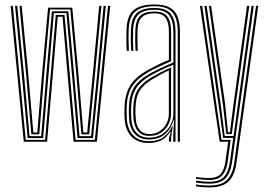

<svg xmlns="http://www.w3.org/2000/svg" viewBox="-20 -626 1183 848"><path d="M85 0 27 -600H36.8L93.8 -8.2H179.2L203.5 -291.5L226.2 -560H265L288.8 -292.2L313.8 -8.2H399L457 -600H466.8L407.8 0H305L279 -290.2L256.2 -552H235L213 -292.5L188 0ZM102 -16.2 77 -289.2 46.5 -600H56.2L86.2 -294L110.5 -24.8H161.8L184.8 -297.8L209.2 -576.2H282L307 -301L331.2 -24.8H382.2L408.8 -295.8L437.5 -600H447.2L418.2 -293L390.5 -16.2H322.5L297.8 -297.5L273.2 -568H218L194.2 -294.5L170.5 -16.2ZM118.5 -32.8 95.2 -298.2 66 -600H75.8L104.5 -302.8L127.2 -41H144.8L166 -302.8L192.2 -592.2H299.2L325.5 -310.5L348 -41H365.2L391 -310.2L418 -600H428L400 -302.5L374 -32.8H339.5L316.2 -306.5L290.5 -584.2H201L175.5 -301.5L153.5 -32.8Z M765 0V-484.8Q765 -543.2 742.1 -570.9Q719.2 -598.5 662 -598.5Q607.2 -598.5 579 -576.2Q550.8 -554 548.5 -497Q547.5 -474.2 547.8 -450Q548 -425.8 549.2 -401.2H539.8Q538.2 -427 538 -451Q537.8 -475 538.8 -497.2Q541 -557 570.8 -581.6Q600.5 -606.2 662 -606.2Q704.2 -606.2 728.9 -593.1Q753.5 -580 764.1 -553Q774.8 -526 774.8 -484.8V0ZM638 -18Q672.8 -18 696.6 -33.9Q720.5 -49.8 733.1 -74.4Q745.8 -99 745.8 -124.5V-340.5Q715.8 -328.2 688.6 -315.1Q661.5 -302 642.2 -290.8Q599.8 -265.5 580.2 -234.4Q560.8 -203.2 559 -151.8Q558.5 -136.5 558.8 -125.9Q559 -115.2 560 -100.5Q563 -60.8 583.5 -39.4Q604 -18 638 -18ZM638.8 -25.8Q608 -25.8 590.2 -45.8Q572.5 -65.8 569.8 -101.8Q568.5 -117 568.5 -127.2Q568.5 -137.5 568.8 -151Q570.2 -200.8 588.6 -230Q607 -259.2 647 -283Q667.8 -295.2 690.1 -306.9Q712.5 -318.5 735.5 -328V-124.2Q735.5 -100.8 724.6 -78Q713.8 -55.2 692.2 -40.5Q670.8 -25.8 638.8 -25.8ZM639 -33.8Q665.8 -33.8 685.1 -46.6Q704.5 -59.5 715.1 -80.1Q725.8 -100.8 725.8 -124V-315Q706 -306 688.4 -296.2Q670.8 -286.5 651.5 -275.2Q612.8 -252 596.2 -224.2Q579.8 -196.5 578.5 -150.5Q578.2 -138.8 578.2 -128Q578.2 -117.2 579.5 -102Q581.8 -69.8 597.2 -51.8Q612.8 -33.8 639 -33.8ZM635.8 5.5Q589.5 5.5 562 -21.5Q534.5 -48.5 530.5 -99.2Q529.5 -113.8 529.4 -125.9Q529.2 -138 529.8 -153.2Q531.2 -205.2 552.4 -243.6Q573.5 -282 628.5 -314Q642 -321.8 657 -329.6Q672 -337.5 689.1 -345.5Q706.2 -353.5 726 -361.8V-484.8Q726 -526.2 711.6 -546.8Q697.2 -567.2 662 -567.2Q624.5 -567.2 606.8 -550Q589 -532.8 587.5 -494.8Q586.8 -475.2 587 -451.1Q587.2 -427 588.5 -401.2H578.8Q577.2 -428 577.1 -452.2Q577 -476.5 577.8 -495Q579.5 -537.8 599.6 -556.4Q619.8 -575 662 -575Q703 -575 719.4 -552.4Q735.8 -529.8 735.8 -484.8V-355.2Q706.2 -343 678.9 -330Q651.5 -317 633 -306.2Q585.5 -278.8 563.2 -243.4Q541 -208 539.5 -153Q539.2 -138 539.2 -126.2Q539.2 -114.5 540.2 -99.8Q544 -53 569 -27.8Q594 -2.5 636.5 -2.5Q679 -2.5 703 -21Q727 -39.5 740.8 -69.2H743.2L735.8 -20.8V0H726V-13L734.5 -44.8H732.2Q715.2 -18 691.9 -6.2Q668.5 5.5 635.8 5.5ZM745.2 0V-33L749 -95.8H746.8Q736 -58 709 -34Q682 -10 637.2 -10Q598.5 -10 575.9 -33.9Q553.2 -57.8 550.2 -100.2Q549.2 -115.5 549.1 -126.6Q549 -137.8 549.2 -152.2Q550.8 -205.8 571.2 -238.9Q591.8 -272 638 -298.8Q651 -306.2 667.8 -314.6Q684.5 -323 704.2 -332Q724 -341 745.8 -350V-484.8Q745.8 -534 727.2 -558.4Q708.8 -582.8 662 -582.8Q614.2 -582.8 592.1 -562.4Q570 -542 568 -495.2Q567.2 -478 567.4 -453.1Q567.5 -428.2 569 -401.2H559.2Q557.8 -427.5 557.6 -452.4Q557.5 -477.2 558.2 -495.5Q560.2 -546.2 584.5 -568.5Q608.8 -590.8 662 -590.8Q713.5 -590.8 734.4 -564.9Q755.2 -539 755.2 -484.8V0Z M904.2 201.8Q888.5 201.8 873 200.5Q857.5 199.2 845.8 196.8V188.5Q859 191 874.4 192.2Q889.8 193.5 904.2 193.5Q941.5 193.5 964 181.9Q986.5 170.2 998.2 147.5Q1010 124.8 1014.8 91.5L1110.8 -600H1120.5L1024.5 92.8Q1019.8 127.2 1007.2 151.6Q994.8 176 970.4 188.9Q946 201.8 904.2 201.8ZM904.2 168.8Q892.8 168.8 877.8 167.5Q862.8 166.2 845.8 163.8V155.5Q864 158.5 879.2 159.4Q894.5 160.2 904.2 160.2Q937.5 160.2 954 142.9Q970.5 125.5 976 85.5L987.8 0H950.2L863.2 -600H873L958.5 -8.2H998.8L985.8 87.2Q980 127.2 962.4 148Q944.8 168.8 904.2 168.8ZM904.2 185.2Q891 185.2 875.8 184Q860.5 182.8 845.8 180.2V171.8Q861.5 174.2 876.6 175.5Q891.8 176.8 904.2 176.8Q950.5 176.8 970 154Q989.5 131.2 995.5 88.5L1010.2 -16.8H965.5L947.5 -146.8L882.8 -600H892.8L956.2 -153.8L972.5 -25.2H1011.5L1091 -600H1100.8L1005 89.8Q998.2 139.8 975.2 162.5Q952.2 185.2 904.2 185.2ZM979.5 -33.5 965 -161 902.8 -600H912.5L974 -168.2L986.8 -41.8H995.5L1011.5 -167L1071 -600H1081L1019.8 -155L1003.8 -33.5Z"/></svg>

Font: Big Shoulders Inline Text Thin ExtraLight
Style: Regular
Weight: 250
Version: Version 2.002